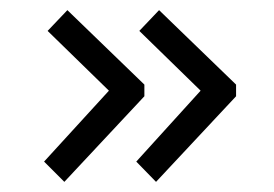

<svg xmlns="http://www.w3.org/2000/svg" viewBox="-20 -420 540 379"><path d="M265 -253V-230L107 -61L67 -101L195 -241L74 -359L113 -400ZM446 -253V-230L288 -61L249 -101L376 -241L255 -359L294 -400Z"/></svg>

Font: InconsolataGo
Style: Regular
Weight: 400
Designer: Raph Levien, Kirill Tkachev
Foundry: Cyreal
Version: Version 1.013